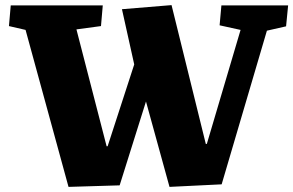

<svg xmlns="http://www.w3.org/2000/svg" viewBox="-20 -721 1147 751"><path d="M785 -158H789L921 -604L839 -622L846 -700H1107L1099 -618L1024 -601L847 0L643 10L551 -324L448 4L248 10L80 -604L15 -619L22 -700H382L375 -619L279 -606L397 -149H401L505 -469L457 -685L651 -701Z"/></svg>

Font: Literata 12pt ExtraBold
Style: Italic
Weight: 800
Italic angle: -2°
Designer: Latin by Veronika Burian and Jose Scaglione. Greek by Irene Vlachou. Cyrillic by Vera Evstafieva
Foundry: TypeTogether
Version: Version 3.002